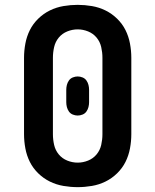

<svg xmlns="http://www.w3.org/2000/svg" viewBox="-20 -763 640 791"><path d="M300 8Q271 8 241.5 3Q212 -2 185.5 -15Q159 -28 137.5 -49Q116 -70 103 -96Q90 -122 84.5 -151.5Q79 -181 79 -210V-525Q79 -554 84.5 -583.5Q90 -613 103 -639Q116 -665 137.5 -686Q159 -707 185.5 -720Q212 -733 241.5 -738Q271 -743 300 -743Q329 -743 358.5 -738Q388 -733 414.5 -720Q441 -707 462.5 -686Q484 -665 497 -639Q510 -613 515.5 -583.5Q521 -554 521 -525V-210Q521 -181 515.5 -151.5Q510 -122 497 -96Q484 -70 462.5 -49Q441 -28 414.5 -15Q388 -2 358.5 3Q329 8 300 8ZM300 -93Q322 -93 343 -101.5Q364 -110 378 -127Q392 -144 397 -166Q402 -188 402 -210V-525Q402 -547 397 -569Q392 -591 378 -608Q364 -625 343 -633.5Q322 -642 300 -642Q278 -642 257 -633.5Q236 -625 222 -608Q208 -591 203 -569Q198 -547 198 -525V-210Q198 -188 203 -166Q208 -144 222 -127Q236 -110 257 -101.5Q278 -93 300 -93ZM300 -287Q290 -287 280 -291Q270 -295 264 -303.5Q258 -312 255.5 -322Q253 -332 253 -342V-393Q253 -403 255.5 -413Q258 -423 264 -431.5Q270 -440 280 -444Q290 -448 300 -448Q310 -448 320 -444Q330 -440 336 -431.5Q342 -423 344.5 -413Q347 -403 347 -393V-342Q347 -332 344.5 -322Q342 -312 336 -303.5Q330 -295 320 -291Q310 -287 300 -287Z"/></svg>

Font: Iosevka Plex Etoile
Style: Bold
Weight: 700
Designer: Belleve Invis
Foundry: Belleve Invis
Version: Version 25.1.1; ttfautohint (v1.8.4)